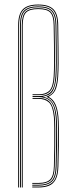

<svg xmlns="http://www.w3.org/2000/svg" viewBox="-20 -825 328 845"><path d="M60 0V-714Q60 -762.8 80.4 -783.9Q100.8 -805 148 -805Q195.2 -805 215.5 -784Q235.8 -763 236.2 -714Q237 -655.8 237.5 -615.6Q238 -575.5 237.9 -545.6Q237.8 -515.8 236 -488Q234.5 -460.8 227 -436.8Q219.5 -412.8 194.5 -399.8V-398.8Q214.5 -387.5 224.1 -366.1Q233.8 -344.8 237 -312.2Q238.8 -295.2 239.1 -260.2Q239.5 -225.2 239 -181.2Q238.5 -137.2 237 -93Q236 -55.5 225.2 -35.4Q214.5 -15.2 195.6 -7.6Q176.8 0 151 0H122V-4H151Q190.2 -4 211 -22.6Q231.8 -41.2 233 -93Q234 -133.2 234.6 -177.6Q235.2 -222 235.1 -258.5Q235 -295 233.2 -311.5Q229.8 -348 218 -369.2Q206.2 -390.5 184.8 -398.8V-400Q212.8 -409.5 221.6 -434.1Q230.5 -458.8 232.2 -488.2Q233.8 -514.2 233.9 -551.1Q234 -588 233.4 -630.1Q232.8 -672.2 232.2 -714Q231.8 -761 212.8 -781Q193.8 -801 148 -801Q115.2 -801 96.9 -791.1Q78.5 -781.2 71.2 -761.9Q64 -742.5 64 -714V0ZM68 0H72V-714Q72 -758.2 89.1 -775.6Q106.2 -793 148 -793Q190 -793 206.9 -775.6Q223.8 -758.2 224.2 -714Q225 -662.2 225.5 -621.5Q226 -580.8 225.9 -548.2Q225.8 -515.8 224 -488.5Q221 -438 203 -420.1Q185 -402.2 151.5 -402.2H123.2V-398H149Q181.2 -398 200.8 -380.4Q220.2 -362.8 225.2 -310Q227 -292.8 227.1 -256.2Q227.2 -219.8 226.6 -176Q226 -132.2 225 -93.2Q223.8 -44.5 205.4 -28.2Q187 -12 151 -12H122V-8H151Q187.5 -8 207.5 -24.8Q227.5 -41.5 229 -93.2Q230.5 -139.2 231 -183Q231.5 -226.8 231.1 -260.5Q230.8 -294.2 229.2 -310.2Q225.2 -352 211.2 -373Q197.2 -394 169.8 -399.2V-400.2Q204.8 -405.2 215.5 -431Q226.2 -456.8 228 -488.2Q229.8 -517.2 229.9 -550.6Q230 -584 229.5 -624.4Q229 -664.8 228.2 -714Q227.8 -759.8 209.6 -778.4Q191.5 -797 148 -797Q104.5 -797 86.2 -778.5Q68 -760 68 -714ZM76 0V-714Q76 -756.5 92 -772.8Q108 -789 148 -789Q188.5 -789 204.1 -772.6Q219.8 -756.2 220.2 -714Q220.8 -676 221.4 -633.5Q222 -591 221.9 -552.8Q221.8 -514.5 220.2 -489Q217.8 -444.2 202 -425.2Q186.2 -406.2 151.2 -406.2H123.2V-410H151Q181.2 -410 197.4 -426Q213.5 -442 216.2 -489.2Q217.8 -513 217.9 -549.8Q218 -586.5 217.5 -629.4Q217 -672.2 216.2 -714Q215.8 -754.8 201.2 -769.9Q186.8 -785 148 -785Q109.8 -785 94.9 -769.9Q80 -754.8 80 -714V0ZM122 -16H151Q186 -16 202.8 -31.4Q219.5 -46.8 221 -93.5Q222.2 -135 222.9 -178.8Q223.5 -222.5 223.2 -258Q223 -293.5 221.2 -310Q217 -354.8 200.6 -374.4Q184.2 -394 149 -394H123.2V-390H149Q177.8 -390 195.1 -374.5Q212.5 -359 217.2 -309.8Q218.5 -296.8 218.9 -262.1Q219.2 -227.5 218.9 -182.6Q218.5 -137.8 217.2 -93.5Q216.2 -52 201.4 -36Q186.5 -20 151 -20H122Z"/></svg>

Font: Big Shoulders Inline Display Thin Thin
Style: Regular
Weight: 250
Version: Version 2.002